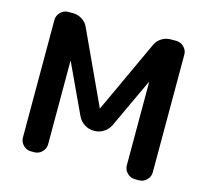

<svg xmlns="http://www.w3.org/2000/svg" viewBox="-105 -851 1047 971"><g transform="rotate(15 419.0 -365.0)"><path d="M136 0Q113 0 96 -17Q79 -34 79 -57V-673Q79 -696 96 -713Q113 -730 136 -730H161Q187 -730 209 -716Q231 -702 241 -679L416 -301Q416 -300 417 -300Q418 -300 418 -301L593 -679Q603 -702 625 -716Q647 -730 673 -730H702Q725 -730 742 -713Q759 -696 759 -673V-57Q759 -34 742 -17Q725 0 702 0H680Q657 0 640 -17Q623 -34 623 -57V-492Q623 -493 622 -493Q621 -493 621 -492L501 -235Q490 -212 467.5 -197.5Q445 -183 420 -183H414Q389 -183 366.5 -197.5Q344 -212 333 -235L213 -492Q213 -493 212 -493Q211 -493 211 -492V-57Q211 -34 194 -17Q177 0 154 0Z"/></g></svg>

Font: Rounded Mplus 1c Bold
Style: Bold
Weight: 700
Version: Version 1.059.20150529